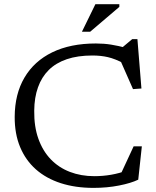

<svg xmlns="http://www.w3.org/2000/svg" viewBox="-20 -904 759 934"><path d="M439 -47Q480.5 -47 521 -54Q561.5 -61 599.5 -75.5L561 -43.5L630 -192H670L652.5 -30Q617.5 -13 559 -1.5Q500.5 10 435 10Q346.5 10 275.5 -13Q204.5 -36 154.5 -80.2Q104.5 -124.5 77.8 -188.8Q51 -253 51.5 -336Q52 -446.5 99 -526.5Q146 -606.5 234.2 -649.5Q322.5 -692.5 446.5 -692.5Q485.5 -692.5 520 -687Q554.5 -681.5 596.5 -670.5L567.5 -667L623 -713.5H648.5L668 -473.5L627 -470.5L560 -622.5L582.5 -595.5Q539.5 -618 505 -626Q470.5 -634 429.5 -634Q358 -634 305 -616Q252 -598 217.2 -563.5Q182.5 -529 164.8 -479.2Q147 -429.5 146.5 -365.5Q145.5 -288 166.8 -228.8Q188 -169.5 227 -129Q266 -88.5 320 -67.8Q374 -47 439 -47ZM378.5 -749.5 444 -883.5H560.5V-870.5L418.5 -749.5Z"/></svg>

Font: Newsreader
Style: Regular
Weight: 400
Designer: Hugues Gentile
Foundry: Production Type
Version: Version 1.003